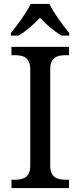

<svg xmlns="http://www.w3.org/2000/svg" viewBox="-20 -951 407 971"><path d="M35 -784V-771H74C112 -793 152 -829 182 -861C212 -829 253 -793 291 -771H330V-784C299 -822 251 -886 230 -931H135C114 -886 66 -822 35 -784ZM38 0H329V-42H316C271 -42 234 -51 234 -114V-600C234 -663 271 -672 316 -672H329V-714H38V-672H51C96 -672 133 -663 133 -600V-114C133 -51 96 -42 51 -42H38Z"/></svg>

Font: Noto Fangsong KSS Vertical
Style: Regular
Weight: 400
Designer: LIU Zhao, ZHANG Congyu, Kushim JIANG
Foundry: Guyu Beijing Co. Ltd.
Version: Version 1.000;November 16, 2022;FontCreator 11.5.0.2427 64-b